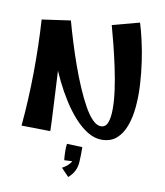

<svg xmlns="http://www.w3.org/2000/svg" viewBox="-110 -890 1083 1259"><g transform="rotate(10 431.0 -260.5)"><path d="M603 0Q556 0 510 -28Q464 -56 421.5 -103Q379 -150 342 -208.5Q305 -267 274.5 -329Q244 -391 223 -448.5Q202 -506 191 -551L270 -735Q288 -670 310.5 -597Q333 -524 359 -451Q385 -378 413 -313Q441 -248 469.5 -196.5Q498 -145 527 -115.5Q556 -86 583 -86Q615 -86 628 -120Q641 -154 641 -211.5Q641 -269 631 -340Q621 -411 605 -485.5Q589 -560 571.5 -629.5Q554 -699 539 -752L719 -800Q733 -756 748 -691.5Q763 -627 774 -552Q785 -477 789.5 -399.5Q794 -322 787.5 -250.5Q781 -179 760 -122.5Q739 -66 701 -33Q663 0 603 0ZM263 3 71 0Q87 -173 89 -355Q91 -537 80 -708L270 -735L235 -562Q238 -497 242 -426Q246 -355 249.5 -286Q253 -217 256 -158Q259 -99 261 -57Q263 -15 263 3ZM431 279 380 226Q405 213 422 195.5Q439 178 442 163L463 171L386 175Q383 149 382.5 119.5Q382 90 385 66L488 70Q488 97 488 121Q488 145 486 171Q484 203 470.5 229.5Q457 256 431 279Z"/></g></svg>

Font: Marhey Medium
Style: Regular
Weight: 500
Designer: Nur Syamsi & Bustanul Arifin
Foundry: Namelatype
Version: Version 1.000